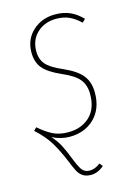

<svg xmlns="http://www.w3.org/2000/svg" viewBox="-112 -590 601 848"><g transform="rotate(-15 188.5 -166.0)"><path d="M104 -393Q104 -356 124.5 -332.5Q145 -309 199 -286Q258 -260 282.5 -229Q307 -198 307 -150Q307 -76 263 -33Q219 10 150 10Q108 10 70 -10Q93 15 107 42.5Q121 70 134 104Q149 143 161 160Q173 177 197 177Q221 177 245 158L257 172Q229 197 197 197Q174 197 159.5 187Q145 177 136.5 160.5Q128 144 115 112Q93 59 70 21Q47 -17 4 -56L17 -69Q49 -41 78.5 -26Q108 -11 149 -11Q209 -11 247 -46.5Q285 -82 285 -149Q285 -190 264 -216.5Q243 -243 187 -267Q128 -293 105 -321Q82 -349 82 -393Q82 -453 123.5 -491Q165 -529 226 -529Q264 -529 293.5 -516Q323 -503 349 -476L335 -462Q310 -486 284.5 -497.5Q259 -509 226 -509Q173 -509 138.5 -477Q104 -445 104 -393Z"/></g></svg>

Font: Fira Sans Extra Condensed Thin
Style: Italic
Weight: 250
Width: 3
Italic angle: -8°
Designer: Carrois Corporate & Edenspiekermann AG
Foundry: Carrois Corporate GbR & Edenspiekermann AG
Version: Version 4.203